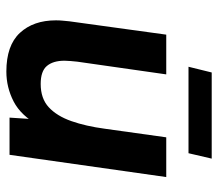

<svg xmlns="http://www.w3.org/2000/svg" viewBox="-61 -615 686 604"><g transform="rotate(90 282.0 -313.0)"><path d="M205 10Q123 10 83.5 -32.5Q44 -75 44 -146Q44 -157 45 -167Q46 -177 47 -188L89 -493H214L174 -213Q173 -202 172 -192Q171 -182 171 -173Q171 -137 187.5 -117.5Q204 -98 244 -98Q290 -98 317.5 -123.5Q345 -149 361 -194.5Q377 -240 385 -300L412 -493H537L467 0H350L357 -107L375 -93Q344 -36 299.5 -13Q255 10 205 10ZM190 -563 208 -636H479L462 -563Z"/></g></svg>

Font: Hanken Grotesk
Style: Bold Italic
Weight: 700
Italic angle: -8°
Designer: Alfredo Marco Pradil
Foundry: Hanken Design Co.
Version: Version 3.013